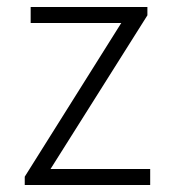

<svg xmlns="http://www.w3.org/2000/svg" viewBox="-20 -531 503 551"><path d="M403 -511V-487L125 -46H411V0H51V-24L328 -465H68V-511Z"/></svg>

Font: Chivo Thin
Style: Regular
Weight: 100
Designer: Hector Gatti
Foundry: Omnibus-Type
Version: Version 1.007